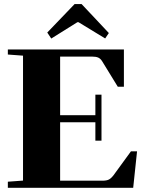

<svg xmlns="http://www.w3.org/2000/svg" viewBox="-20 -900 686 920"><path d="M225.6 -715.3 206.5 -744.1 337.4 -880.4H371.1L501.5 -741.7L483.9 -715.8L356.4 -793.5H350.6ZM17.6 0V-29.3L90.3 -34.7V-633.3L17.6 -638.7V-663.1H573.7V-484.4H544.4L469.2 -606.9Q461.9 -618.7 451.2 -623.8Q440.4 -628.9 420.4 -628.9H268.1V-348.1H437V-446.3H466.3V-226.1H437V-314H268.1V-34.2H471.2Q491.2 -34.2 502.2 -40Q513.2 -45.9 524.9 -61.5L607.4 -174.8H636.7L618.2 0Z"/></svg>

Font: Elstob Grade
Style: Regular
Weight: 400
Designer: Peter S. Baker
Version: Version 1.015